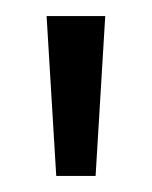

<svg xmlns="http://www.w3.org/2000/svg" viewBox="-20 -775 189 239"><path d="M50 -556 38 -755H111L99 -556Z"/></svg>

Font: DM Sans 16pt Light
Style: Regular
Weight: 300
Version: Version 4.004;gftools[0.9.30]